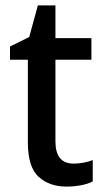

<svg xmlns="http://www.w3.org/2000/svg" viewBox="-20 -680 385 710"><path d="M252 -75Q270 -75 289 -78.5Q308 -82 323 -88V-9Q306 0 280 5Q254 10 226 10Q163 10 123 -26Q83 -62 83 -154V-459H17V-508L88 -543L120 -660H185V-539H318V-459H185V-157Q185 -75 252 -75Z"/></svg>

Font: Noto Sans Gurmukhi SemiCondensed Medium
Style: Regular
Weight: 500
Width: 4
Designer: Jelle Bosma - Monotype Design Team
Foundry: Monotype Imaging Inc.
Version: Version 2.004; ttfautohint (v1.8.4.7-5d5b)